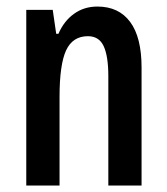

<svg xmlns="http://www.w3.org/2000/svg" viewBox="-20 -572 516 592"><path d="M280.3 -551.8Q346.2 -551.8 381.3 -504.4Q416.5 -457 416.5 -363.8V0H314V-337.4Q314 -398.4 299.8 -429.4Q285.6 -460.4 251 -460.4Q204.1 -460.4 183.8 -416.7Q163.6 -373 163.6 -272.9V0H61V-541.5H142.6L153.3 -467.8H160.2Q177.2 -507.3 208.3 -529.5Q239.3 -551.8 280.3 -551.8Z"/></svg>

Font: Open Sans Condensed SemiBold
Style: Regular
Weight: 600
Width: 3
Designer: Monotype Design Team
Foundry: Monotype Imaging Inc.
Version: Version 3.000; ttfautohint (v1.8.4)